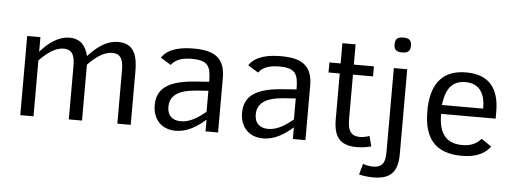

<svg xmlns="http://www.w3.org/2000/svg" viewBox="-53 -808 3061 1143"><g transform="rotate(5 1477.5 -236.5)"><path d="M162 0V-334C200 -373 250 -417 307 -417C369 -417 373 -362 373 -314V0H452V-334C490 -373 540 -417 597 -417C659 -417 663 -362 663 -314V0H743V-319C743 -401 728 -485 627 -485C552 -485 496 -437 448 -385C434 -445 401 -485 336 -485C265 -485 207 -437 162 -386V-473H83V0Z M1013 12C1081 12 1141 -26 1190 -70V0H1265V-326C1265 -452 1192 -485 1078 -485C1011 -485 927 -475 887 -414L949 -376C977 -415 1027 -423 1072 -423C1170 -423 1186 -387 1186 -296C1070 -286 875 -293 875 -130C875 -45 927 12 1013 12ZM957 -126C957 -242 1105 -235 1186 -242V-116C1144 -82 1094 -47 1038 -47C987 -47 957 -75 957 -126Z M1535 12C1603 12 1663 -26 1712 -70V0H1787V-326C1787 -452 1714 -485 1600 -485C1533 -485 1449 -475 1409 -414L1471 -376C1499 -415 1549 -423 1594 -423C1692 -423 1708 -387 1708 -296C1592 -286 1397 -293 1397 -130C1397 -45 1449 12 1535 12ZM1479 -126C1479 -242 1627 -235 1708 -242V-116C1666 -82 1616 -47 1560 -47C1509 -47 1479 -75 1479 -126Z M1956 -413V-139C1956 -40 1990 15 2095 15C2124 15 2153 11 2181 3L2165 -58C2147 -51 2127 -47 2108 -47C2040 -47 2035 -100 2035 -154V-413H2155V-473H2035V-594H1956V-473H1889V-413Z M2209 186C2316 186 2354 136 2354 32V-473H2274V17C2274 73 2271 122 2201 122C2181 122 2160 118 2141 111L2123 176C2151 183 2180 186 2209 186ZM2266 -614C2266 -580 2283 -570 2315 -570C2347 -570 2364 -581 2364 -614C2364 -649 2347 -659 2315 -659C2283 -659 2266 -649 2266 -614Z M2722 12C2788 12 2851 -3 2892 -58L2832 -99C2802 -65 2764 -52 2719 -52C2609 -52 2578 -128 2578 -226H2904V-268C2904 -401 2847 -485 2706 -485C2548 -485 2495 -379 2495 -235C2495 -79 2558 12 2722 12ZM2706 -427C2798 -427 2825 -359 2825 -279H2578C2588 -357 2614 -427 2706 -427Z"/></g></svg>

Font: Logix
Style: Regular
Weight: 400
Designer: Michael Lee Finney
Version: Version 1.06